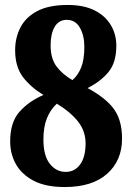

<svg xmlns="http://www.w3.org/2000/svg" viewBox="-20 -744 533 774"><path d="M241 10Q164 10 115.5 -15.5Q67 -41 44 -82.5Q21 -124 21 -174Q21 -252 59.5 -294.5Q98 -337 155 -361Q103 -393 72 -434Q41 -475 41 -542Q41 -592 62.5 -633.5Q84 -675 130.5 -699.5Q177 -724 253 -724Q318 -724 361.5 -702Q405 -680 427 -642.5Q449 -605 449 -560Q449 -493 418 -454.5Q387 -416 333 -389Q407 -349 439.5 -304Q472 -259 472 -185Q472 -97 412 -43.5Q352 10 241 10ZM272 -421Q294 -440 307 -471.5Q320 -503 320 -556Q320 -601 302 -632.5Q284 -664 249 -664Q217 -664 200.5 -636Q184 -608 184 -561Q184 -508 208 -476Q232 -444 272 -421ZM245 -51Q281 -51 303 -81Q325 -111 325 -166Q325 -215 295 -253.5Q265 -292 209 -326Q183 -302 169 -267Q155 -232 155 -182Q155 -116 181 -83.5Q207 -51 245 -51Z"/></svg>

Font: Noto Serif Hebrew Condensed ExtraBold
Style: Regular
Weight: 800
Width: 3
Designer: Monotype Design Team
Foundry: Monotype Imaging Inc.
Version: Version 2.004; ttfautohint (v1.8.4.7-5d5b)